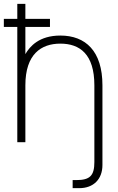

<svg xmlns="http://www.w3.org/2000/svg" viewBox="-20 -740 613 999"><path d="M70 -600V0H112V-296C112 -458 194 -513 294 -513C395.5 -513 471 -458 471 -296V103C471 174 448 197 377 197H358V239H392.5C466.5 239 513 192.5 513 118.5V-296C513 -474.5 425 -555 294 -555C184 -555 135.5 -499 112 -458.5V-600H240V-642H112V-720H70V-642H0V-600Z"/></svg>

Font: Vela Sans ExtLt
Style: Regular
Weight: 200
Designer: Principal design: Mikhail Sharanda - project Manrope.
Design modification: Ravid Balaliev
Foundry: Mikhail Sharanda
Version: Version 1.001